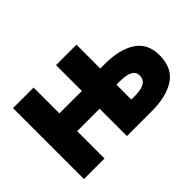

<svg xmlns="http://www.w3.org/2000/svg" viewBox="-114 -1036 1361 1361"><g transform="rotate(-45 567.0 -355.5)"><path d="M90 -711H296V-452H521V-711H726V-472H776Q918 -472 1004 -416Q1090 -360 1090 -242Q1090 -113 1003 -56.5Q916 0 771 0H521V-274H296V0H90ZM889 -240Q889 -310 761 -310H726V-161H761Q823 -161 856 -179.5Q889 -198 889 -240Z"/></g></svg>

Font: Nebula Sans Black
Style: Regular
Weight: 900
Designer: Paul D. Hunt for Adobe (as Source Sans)
Foundry: Nebula Entertainment & Broadcasting LLC
Version: Version 1.010